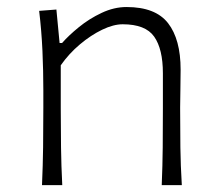

<svg xmlns="http://www.w3.org/2000/svg" viewBox="-20 -540 632 560"><path d="M102.5 0H161.6Q158.7 -57.1 158 -109.9Q157.2 -162.6 157.2 -224.6V-349.6Q181.2 -383.8 213.1 -410.6Q245.1 -437.5 278.1 -453.4Q311 -469.2 337.9 -469.2Q404.3 -469.2 429.7 -433.1Q455.1 -397 455.1 -326.2V-224.6Q455.1 -162.6 454.6 -109.9Q454.1 -57.1 451.7 0H510.3Q506.8 -57.1 506.1 -110.1Q505.4 -163.1 505.4 -226.1Q505.4 -247.6 506.1 -275.9Q506.8 -304.2 506.8 -336.9Q506.8 -425.3 470.2 -472.4Q433.6 -519.5 349.1 -519.5Q312.5 -519.5 276.4 -502.4Q240.2 -485.4 210.2 -460.9Q180.2 -436.5 161.1 -414.6H153.8L144.5 -512.2L94.2 -508.3Q101.1 -450.7 103.8 -391.6Q106.4 -332.5 106.4 -277.3V-226.1Q106.4 -163.1 105.7 -110.1Q105 -57.1 102.5 0Z"/></svg>

Font: Pinar FD VF
Style: Regular
Weight: 300
Designer: Amin Abedi
Version: Version 2.000